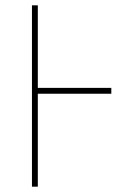

<svg xmlns="http://www.w3.org/2000/svg" viewBox="-20 -701 464 721"><path d="M398 -349H122V0H100V-681H122V-371H398Z"/></svg>

Font: Fira Sans Extra Condensed Thin
Style: Regular
Weight: 250
Width: 1
Designer: Carrois Corporate & Edenspiekermann AG
Foundry: Carrois Corporate GbR & Edenspiekermann AG
Version: Version 4.203